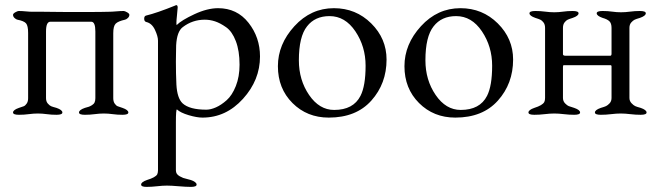

<svg xmlns="http://www.w3.org/2000/svg" viewBox="-20 -446 2572 751"><path d="M337 -361H177Q160 -361 160 -323V-62Q160 -49 167 -41Q174 -33 180 -30.5Q186 -28 201 -24Q224 -16 224 -6Q224 3 201 3Q181 3 163 0.5Q145 -2 128 -2Q111 -2 92.5 0.5Q74 3 54 3Q31 3 31 -6Q31 -16 54 -24Q67 -28 73 -30.5Q79 -33 84.5 -41Q90 -49 90 -62V-317Q90 -345 82 -354.5Q74 -364 48 -369Q43 -370 37 -375.5Q31 -381 31 -388Q31 -393 40 -398Q49 -403 53 -403Q66 -403 81 -401.5Q96 -400 107 -400H119Q131 -400 150.5 -400Q170 -400 193.5 -399.5Q217 -399 246 -399Q275 -399 300 -399Q384 -399 406 -400Q417 -400 434 -401.5Q451 -403 464 -403Q468 -403 477 -398Q486 -393 486 -388Q486 -381 480 -375.5Q474 -370 469 -369Q442 -363 432.5 -353.5Q423 -344 423 -316V-62Q423 -49 428.5 -41Q434 -33 440 -30.5Q446 -28 459 -24Q482 -16 482 -6Q482 3 459 3Q439 3 421 0.5Q403 -2 386 -2Q369 -2 350.5 0.5Q332 3 312 3Q289 3 289 -6Q289 -16 312 -24Q323 -27 327.5 -28.5Q332 -30 339.5 -34.5Q347 -39 350 -45.5Q353 -52 353 -62V-323Q353 -361 337 -361Z M787 -17Q804 -17 824.5 -26Q845 -35 866.5 -54Q888 -73 902.5 -109.5Q917 -146 917 -193Q917 -247 902.5 -285Q888 -323 864.5 -339.5Q841 -356 821 -362.5Q801 -369 781 -369Q733 -369 695 -340Q672 -323 669 -269Q669 -261 668.5 -239.5Q668 -218 668 -205Q668 -157 670 -115Q673 -62 694 -42Q721 -17 787 -17ZM598 220V-287Q598 -304 586 -329.5Q574 -355 552 -360Q544 -362 544 -373Q544 -383 551 -385Q593 -395 667 -425L668 -426H669Q675 -426 675 -417Q675 -412 672.5 -389Q670 -366 670 -357Q670 -349 671 -348Q690 -367 740.5 -390.5Q791 -414 833 -414Q907 -414 952 -357Q997 -300 997 -225Q997 -133 930.5 -59.5Q864 14 772 14Q750 14 718 4.5Q686 -5 672 -18Q668 -18 668 33V220Q668 228 671.5 233.5Q675 239 683 243.5Q691 248 696.5 250Q702 252 713 254.5Q724 257 726 258Q749 266 749 276Q749 285 727 285Q707 285 678.5 282.5Q650 280 633 280Q616 280 594.5 282.5Q573 285 553 285Q532 285 532 276Q532 266 555 258Q588 248 595 236Q598 229 598 220Z M1286 -414Q1372 -414 1432 -354.5Q1492 -295 1492 -213Q1492 -119 1432.5 -52.5Q1373 14 1266 14Q1181 14 1124 -43Q1067 -100 1067 -187Q1067 -273 1131.5 -343.5Q1196 -414 1286 -414ZM1269 -383Q1212 -383 1181 -343Q1149 -303 1149 -210Q1149 -133 1189 -74.5Q1229 -16 1287 -16Q1362 -16 1390 -71Q1410 -110 1410 -189Q1410 -264 1370 -323.5Q1330 -383 1269 -383Z M1781 -414Q1867 -414 1927 -354.5Q1987 -295 1987 -213Q1987 -119 1927.5 -52.5Q1868 14 1761 14Q1676 14 1619 -43Q1562 -100 1562 -187Q1562 -273 1626.5 -343.5Q1691 -414 1781 -414ZM1764 -383Q1707 -383 1676 -343Q1644 -303 1644 -210Q1644 -133 1684 -74.5Q1724 -16 1782 -16Q1857 -16 1885 -71Q1905 -110 1905 -189Q1905 -264 1865 -323.5Q1825 -383 1764 -383Z M2372 -337Q2372 -355 2363.5 -363Q2355 -371 2337 -376Q2314 -384 2314 -394Q2314 -403 2337 -403Q2357 -403 2374.5 -400.5Q2392 -398 2409 -398Q2426 -398 2444.5 -400.5Q2463 -403 2483 -403Q2506 -403 2506 -394Q2506 -384 2483 -376Q2469 -372 2462.5 -369Q2456 -366 2449 -358Q2442 -350 2442 -337V-63Q2442 -51 2450 -42.5Q2458 -34 2464.5 -31Q2471 -28 2486 -24Q2509 -16 2509 -6Q2509 3 2486 3Q2466 3 2445.5 0.5Q2425 -2 2408 -2Q2391 -2 2370.5 0.5Q2350 3 2330 3Q2307 3 2307 -6Q2307 -16 2330 -24Q2344 -28 2350.5 -31Q2357 -34 2364.5 -42Q2372 -50 2372 -63V-186Q2372 -191 2368 -191H2185Q2182 -191 2182 -184V-63Q2182 -50 2190.5 -41.5Q2199 -33 2204.5 -31Q2210 -29 2226 -24Q2249 -16 2249 -6Q2249 3 2226 3Q2206 3 2185.5 0.5Q2165 -2 2148 -2Q2131 -2 2110.5 0.5Q2090 3 2070 3Q2047 3 2047 -6Q2047 -16 2070 -24Q2102 -34 2109 -47Q2112 -53 2112 -63V-337Q2112 -350 2106 -358Q2100 -366 2093.5 -369Q2087 -372 2074 -376Q2051 -384 2051 -394Q2051 -403 2074 -403Q2094 -403 2112.5 -400.5Q2131 -398 2148 -398Q2165 -398 2182.5 -400.5Q2200 -403 2220 -403Q2243 -403 2243 -394Q2243 -384 2220 -376Q2207 -372 2200.5 -369Q2194 -366 2188 -358Q2182 -350 2182 -337V-234Q2182 -228 2192 -228H2367Q2372 -228 2372 -236Z"/></svg>

Font: EB Garamond SC 12
Style: Regular
Weight: 400
Version: Version 0.016 ; ttfautohint (v0.97) -l 8 -r 50 -G 200 -x 0 -